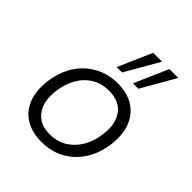

<svg xmlns="http://www.w3.org/2000/svg" viewBox="-207 -886 1027 1027"><g transform="rotate(45 306.5 -372.0)"><path d="M274 8Q199 8 149 -24Q99 -56 78 -114.5Q57 -173 68 -250Q76 -306 98.5 -352.5Q121 -399 157 -432.5Q193 -466 239.5 -484.5Q286 -503 340 -503Q415 -503 464.5 -470.5Q514 -438 535 -380.5Q556 -323 546 -246Q538 -189 515.5 -142.5Q493 -96 457 -62Q421 -28 375 -10Q329 8 274 8ZM276 -52Q331 -52 373.5 -78Q416 -104 443 -149.5Q470 -195 477 -255Q489 -341 451.5 -391.5Q414 -442 336 -442Q282 -442 239.5 -417Q197 -392 170.5 -346.5Q144 -301 136 -241Q125 -155 162 -103.5Q199 -52 276 -52ZM398 -560 482 -752H549L439 -560ZM275 -560 359 -752H426L316 -560Z"/></g></svg>

Font: Nunito Sans 7pt Light
Style: Italic
Weight: 300
Italic angle: -9°
Designer: Vernon Adams
Foundry: Vernon Adams
Version: Version 3.101;gftools[0.9.27]